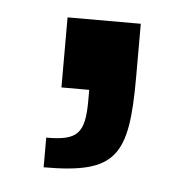

<svg xmlns="http://www.w3.org/2000/svg" viewBox="-32 -143 307 303"><g transform="rotate(5 122.0 8.5)"><path d="M47 128C162 128 180 99 180 -26V-111H64V0H108V17C108 70 96 81 47 81Z"/></g></svg>

Font: Saira UNSAM Medium SC
Style: Regular
Weight: 500
Designer: Hector Gatti with collaboration of the Omnibus-Type team
Foundry: Omnibus-Type
Version: Version 1.072;PS 001.072;hotconv 1.0.88;makeotf.lib2.5.64775